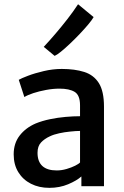

<svg xmlns="http://www.w3.org/2000/svg" viewBox="-20 -898 599 926"><path d="M481.5 0H372.5V-47Q350.5 -27 309 -9.5Q267.5 8 218 8Q168 8 129.2 -11.8Q90.5 -31.5 68.2 -67.8Q46 -104 46 -153.5Q46 -207 74.8 -244.2Q103.5 -281.5 152 -302.5Q184 -315.5 221.5 -323.2Q259 -331 296.5 -334.2Q334 -337.5 366 -337.5V-390Q366 -439 340.2 -454.8Q314.5 -470.5 267 -470.5Q235.5 -470.5 202 -464.2Q168.5 -458 140.5 -448.8Q112.5 -439.5 97.5 -430L70.5 -513Q82 -520 114.8 -532.5Q147.5 -545 191.2 -555.2Q235 -565.5 278 -565.5Q340.5 -565.5 386.2 -551Q432 -536.5 456.8 -497.2Q481.5 -458 481.5 -383.5ZM319 -263.5Q292 -261 265.5 -255.2Q239 -249.5 220.5 -240.5Q195 -229 178 -211Q161 -193 161 -161Q161 -119 184.2 -97.5Q207.5 -76 253.5 -76Q277 -76 301 -83Q325 -90 342.8 -99Q360.5 -108 366 -114.5V-266.5Q346.5 -266.5 319 -263.5ZM243.5 -628.5 191 -672Q219 -702 248.2 -736.2Q277.5 -770.5 305.5 -806.5Q333.5 -842.5 356.5 -877.5L431.5 -815.5Q424 -802 406 -780.5Q388 -759 365 -734.8Q342 -710.5 318 -687.8Q294 -665 274.2 -649Q254.5 -633 243.5 -628.5Z"/></svg>

Font: Koeln Type Sans
Style: Regular
Weight: 400
Designer: Eben Sorkin
Foundry: Eben Sorkin
Version: Version 2.001